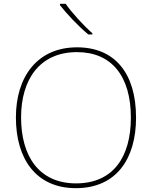

<svg xmlns="http://www.w3.org/2000/svg" viewBox="-20 -1023 794 1002"><path d="M323 -1003H293V-996C328 -951 388 -887 441 -843H462V-849C417 -889 352 -960 323 -1003ZM690 -409C690 -641 579 -776 382 -776C177 -776 63 -625 63 -410C63 -194 168 -41 376 -41C587 -41 690 -194 690 -409ZM90 -410C90 -607 186 -751 382 -751C562 -751 663 -626 663 -409C663 -207 573 -66 377 -66C182 -66 90 -210 90 -410Z"/></svg>

Font: Noto Sans Tamil UI Thin
Style: Regular
Weight: 100
Designer: Jelle Bosma - Monotype Design Team
Foundry: Monotype Imaging Inc.
Version: Version 2.004